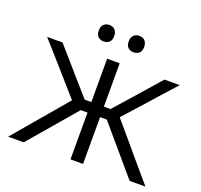

<svg xmlns="http://www.w3.org/2000/svg" viewBox="-154 -1104 1339 1278"><g transform="rotate(20 516.0 -465.0)"><path d="M30 0Q56.5 -31 91 -72Q125.5 -112.5 162 -155.5Q198.5 -198.5 230.5 -236L346.5 -373L240 -494Q192.5 -547.5 145 -602Q97 -656 46.5 -713H155.5Q204.5 -657 242 -614.5Q279 -571.5 316.5 -528.5L424.5 -406H471.5V-713H560.5V-406H607.5L716 -528.5Q754 -571.5 791.5 -614.2Q829 -657 878 -713H986Q934.5 -656 886 -601.8Q837.5 -547.5 789.5 -493.5L683.5 -375.5L803 -235Q834 -198 870.2 -155.2Q906.5 -112.5 941.2 -71.8Q976 -31 1002.5 0H890.5Q846 -52 807.8 -97Q769.5 -142 733 -185L608 -331.5H560.5V0H471.5V-331.5H424L301.5 -188.5Q262.5 -143 223.5 -97.5Q184.5 -52 140 0ZM621.5 -813Q597 -813 582 -827.5Q567 -842 567 -871Q567 -899 582 -914.2Q597 -929.5 622.5 -929.5Q647.5 -929.5 662 -913.8Q676.5 -898 676.5 -871Q676.5 -842 661.8 -827.5Q647 -813 621.5 -813ZM409.5 -813Q385 -813 370 -827.5Q355 -842 355 -871Q355 -899 370 -914.2Q385 -929.5 410.5 -929.5Q435 -929.5 449.8 -913.8Q464.5 -898 464.5 -871Q464.5 -842 449.8 -827.5Q435 -813 409.5 -813Z"/></g></svg>

Font: Heraclito
Style: Regular
Weight: 400
Designer: Kostas Bartsokas (font) & Cristiano Sobral (main changes)
Foundry: Kostas Bartsokas (font) & Cristiano Sobral (main changes)
Version: Version 1.00;July 8, 2020;FontCreator 13.0.0.2655 64-bit